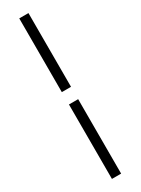

<svg xmlns="http://www.w3.org/2000/svg" viewBox="-288 -858 847 1157"><g transform="rotate(-30 135.0 -279.5)"><path d="M103 -325V-838H167V-325ZM103 279V-239H167V279Z"/></g></svg>

Font: Noto Sans JP Thin
Style: Regular
Weight: 400
Version: Version 2.004-H2;hotconv 1.0.118;makeotfexe 2.5.65603